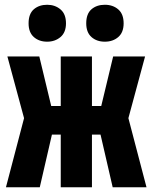

<svg xmlns="http://www.w3.org/2000/svg" viewBox="-20 -786 640 806"><path d="M5 0 81 -290 11 -549H145L195 -341H235V-549H366V-341H405L455 -549H589L519 -290L595 0H453L402 -221H366V0H235V-221H198L147 0ZM420 -611Q386 -611 364 -630.5Q342 -650 342 -688Q342 -728 364 -747Q386 -766 420 -766Q454 -766 476.5 -746.5Q499 -727 499 -688Q499 -650 476.5 -630.5Q454 -611 420 -611ZM178 -611Q144 -611 122 -630.5Q100 -650 100 -688Q100 -728 122 -747Q144 -766 178 -766Q211 -766 234 -746.5Q257 -727 257 -688Q257 -650 234 -630.5Q211 -611 178 -611Z"/></svg>

Font: Noto Sans Mono ExtraBold
Style: Regular
Weight: 800
Designer: Monotype Design Team
Foundry: Monotype Imaging Inc.
Version: Version 2.014